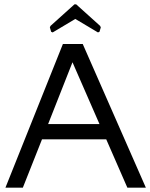

<svg xmlns="http://www.w3.org/2000/svg" viewBox="-20 -862 690 882"><path d="M650 0H565L468 -222H173L85 0H5L269 -660H360ZM201 -292H437L313 -576ZM330 -842 440 -743 443 -736 437 -716 430 -713 326 -775 222 -713 215 -716 209 -736 212 -743 322 -842Z"/></svg>

Font: Quattrocento Sans
Style: Regular
Weight: 400
Designer: Pablo Impallari
Foundry: Pablo Impallari, Igino Marini, Brenda Gallo
Version: Version 2.000